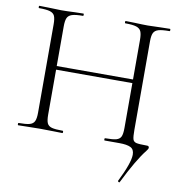

<svg xmlns="http://www.w3.org/2000/svg" viewBox="-89 -708 936 989"><g transform="rotate(10 379.0 -213.0)"><path d="M600 199Q597 199 594.5 196.5Q592 194 593 192Q644 90 644 47Q644 19 624.5 9.5Q605 0 566 0H489Q486 0 486 -6Q486 -12 489 -12Q529 -12 547 -17Q565 -22 571.5 -36Q578 -50 578 -81V-542Q578 -572 571.5 -586.5Q565 -601 546.5 -607Q528 -613 489 -613Q486 -613 486 -619Q486 -625 489 -625L536 -624Q578 -622 605 -622Q630 -622 672 -624L720 -625Q723 -625 723 -619Q723 -613 720 -613Q681 -613 662.5 -607.5Q644 -602 637 -588Q630 -574 630 -544V-81Q630 -44 634 -31.5Q638 -19 652 -15.5Q666 -12 709 -12Q719 -12 719 -2Q719 2 715 7.5Q711 13 709 16Q665 71 602 198Q602 199 600 199ZM36 -12Q75 -12 93.5 -17Q112 -22 119 -36.5Q126 -51 126 -81V-544Q126 -574 119.5 -588Q113 -602 94.5 -607.5Q76 -613 37 -613Q35 -613 35 -619Q35 -625 37 -625L86 -624Q128 -622 152 -622Q179 -622 221 -624L268 -625Q270 -625 270 -619Q270 -613 268 -613Q229 -613 210.5 -607Q192 -601 185.5 -586.5Q179 -572 179 -542V-81Q179 -50 185.5 -36Q192 -22 210 -17Q228 -12 268 -12Q270 -12 270 -6Q270 0 268 0Q238 0 220 -1L152 -2L86 -1Q68 0 36 0Q34 0 34 -6Q34 -12 36 -12ZM150 -335H600V-316H150Z"/></g></svg>

Font: Cormorant Unicase Light
Style: Regular
Weight: 300
Designer: Christian Thalmann (Catharsis Fonts)
Foundry: Catharsis Fonts
Version: Version 4.000